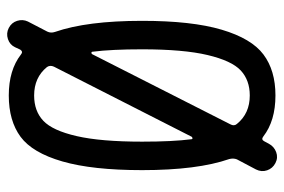

<svg xmlns="http://www.w3.org/2000/svg" viewBox="-150 -636 799 540"><g transform="rotate(90 250.0 -365.5)"><path d="M118.2 -365.2Q118.2 -279.3 125 -225.6Q125 -222.7 127.9 -222.7Q130.9 -222.7 131.8 -224.6L329.1 -613.3Q335 -624 328.1 -631.8Q298.8 -668 248 -668Q205.1 -668 177.7 -642.6Q150.4 -617.2 134.3 -549.3Q118.2 -481.4 118.2 -365.2ZM377.9 -365.2Q377.9 -451.2 371.1 -503.9Q371.1 -506.8 368.7 -506.8Q366.2 -506.8 364.3 -504.9L167 -117.2Q162.1 -106.4 168 -97.7Q197.3 -61.5 248 -61.5Q292 -61.5 319.3 -87.4Q346.7 -113.3 362.3 -181.2Q377.9 -249 377.9 -365.2ZM40 -43.9 68.4 -98.6Q73.2 -108.4 69.3 -120.1Q38.1 -210 38.1 -365.2Q38.1 -504.9 63 -588.9Q87.9 -672.9 132.8 -706.5Q177.7 -740.2 248 -740.2Q319.3 -740.2 363.3 -706.1Q372.1 -699.2 377 -709L383.8 -721.7Q391.6 -736.3 407.2 -742.2Q422.9 -748 438 -740.2Q453.1 -732.4 458.5 -716.8Q463.9 -701.2 456.1 -685.5L427.7 -631.8Q423.8 -622.1 426.8 -610.4Q458 -520.5 458 -365.2Q458 -225.6 433.6 -141.1Q409.2 -56.6 364.3 -23.4Q319.3 9.8 248 9.8Q176.8 9.8 132.8 -24.4Q125 -31.2 119.1 -22.5L112.3 -7.8Q105.5 6.8 89.4 12.2Q73.2 17.6 58.1 9.8Q43 2 38.1 -13.7Q33.2 -29.3 40 -43.9Z"/></g></svg>

Font: Rounded-X Mgen+ 1m regular
Style: Regular
Weight: 400
Designer: [Source Han Sans]
Ryoko NISHIZUKA  (kana & ideographs); Paul D. Hunt (Latin, Greek & Cyrillic); Wenlong ZHANG  (bopomofo
Version: Version 1.059.20150602